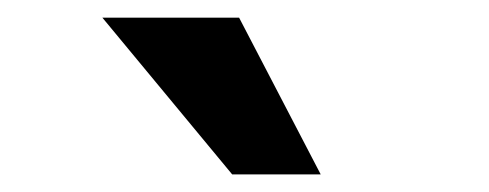

<svg xmlns="http://www.w3.org/2000/svg" viewBox="-20 -786 550 216"><path d="M241.2 -589.8 95.2 -766.1H249L340.8 -589.8Z"/></svg>

Font: Clear Sans
Style: Bold
Weight: 700
Foundry: Intel Corporation
Version: Version 1.00